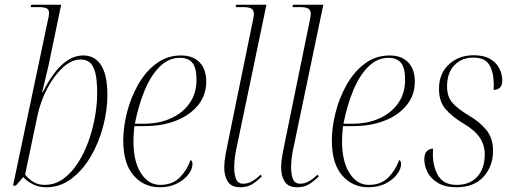

<svg xmlns="http://www.w3.org/2000/svg" viewBox="-20 -780 2166 810"><path d="M175 10Q142 10 117 -3.5Q92 -17 78 -33L47 3H35L181 -690Q184 -702 185.5 -710.5Q187 -719 187 -725Q187 -740 176.5 -745Q166 -750 142 -750H109L112 -760H238L185 -505Q177 -469 170 -441.5Q163 -414 158 -392H161Q182 -434 207.5 -469Q233 -504 264.5 -525Q296 -546 332 -546Q380 -546 406.5 -505Q433 -464 433 -379Q433 -315 415 -246.5Q397 -178 363 -120Q329 -62 281.5 -26Q234 10 175 10ZM168 0Q212 0 247 -25.5Q282 -51 309 -93Q336 -135 354 -186Q372 -237 381 -289Q390 -341 390 -386Q390 -444 381.5 -475Q373 -506 357.5 -517.5Q342 -529 321 -529Q282 -529 245 -495Q208 -461 179.5 -407Q151 -353 138 -292L86 -44Q99 -26 120 -13Q141 0 168 0Z M654 10Q587 10 543.5 -40Q500 -90 500 -187Q500 -244 516 -306.5Q532 -369 563 -423.5Q594 -478 639.5 -512Q685 -546 744 -546Q794 -546 822 -517Q850 -488 850 -436Q850 -378 815 -335.5Q780 -293 721.5 -270.5Q663 -248 590 -248H547Q546 -241 544.5 -220.5Q543 -200 543 -183Q543 -99 574.5 -49.5Q606 0 656 0Q707 0 738 -31Q769 -62 784 -105Q792 -101 792 -88Q792 -67 775 -44.5Q758 -22 727 -6Q696 10 654 10ZM586 -258Q651 -258 701.5 -281Q752 -304 780.5 -345.5Q809 -387 809 -444Q809 -493 792 -514.5Q775 -536 739 -536Q691 -536 653.5 -498.5Q616 -461 590 -398Q564 -335 549 -258Z M994 10Q956 10 941 -14Q926 -38 926 -73Q926 -97 931 -124.5Q936 -152 941 -176L1048 -699Q1051 -714 1051 -721Q1051 -737 1041 -743.5Q1031 -750 1006 -750H974L976 -760H1104L979 -161Q974 -140 971 -117Q968 -94 968 -74Q968 -44 976 -24.5Q984 -5 1006 -5Q1026 -5 1044 -15.5Q1062 -26 1079 -43L1085 -36Q1065 -16 1044 -3Q1023 10 994 10Z M1234 10Q1196 10 1181 -14Q1166 -38 1166 -73Q1166 -97 1171 -124.5Q1176 -152 1181 -176L1288 -699Q1291 -714 1291 -721Q1291 -737 1281 -743.5Q1271 -750 1246 -750H1214L1216 -760H1344L1219 -161Q1214 -140 1211 -117Q1208 -94 1208 -74Q1208 -44 1216 -24.5Q1224 -5 1246 -5Q1266 -5 1284 -15.5Q1302 -26 1319 -43L1325 -36Q1305 -16 1284 -3Q1263 10 1234 10Z M1534 10Q1467 10 1423.5 -40Q1380 -90 1380 -187Q1380 -244 1396 -306.5Q1412 -369 1443 -423.5Q1474 -478 1519.5 -512Q1565 -546 1624 -546Q1674 -546 1702 -517Q1730 -488 1730 -436Q1730 -378 1695 -335.5Q1660 -293 1601.5 -270.5Q1543 -248 1470 -248H1427Q1426 -241 1424.5 -220.5Q1423 -200 1423 -183Q1423 -99 1454.5 -49.5Q1486 0 1536 0Q1587 0 1618 -31Q1649 -62 1664 -105Q1672 -101 1672 -88Q1672 -67 1655 -44.5Q1638 -22 1607 -6Q1576 10 1534 10ZM1466 -258Q1531 -258 1581.5 -281Q1632 -304 1660.5 -345.5Q1689 -387 1689 -444Q1689 -493 1672 -514.5Q1655 -536 1619 -536Q1571 -536 1533.5 -498.5Q1496 -461 1470 -398Q1444 -335 1429 -258Z M1905 10Q1859 10 1829 -7.5Q1799 -25 1784.5 -52Q1770 -79 1770 -108Q1770 -133 1781.5 -143Q1793 -153 1807 -153Q1806 -140 1806 -126Q1808 -69 1831.5 -34.5Q1855 0 1907 0Q1962 0 1993.5 -34.5Q2025 -69 2025 -129Q2025 -168 2004 -199.5Q1983 -231 1935 -259Q1887 -288 1859.5 -320Q1832 -352 1832 -405Q1832 -470 1874 -508.5Q1916 -547 1978 -547Q2021 -547 2047.5 -531.5Q2074 -516 2086.5 -491.5Q2099 -467 2099 -440Q2099 -401 2062 -401Q2063 -407 2063 -414Q2063 -421 2063 -428Q2062 -478 2043.5 -507.5Q2025 -537 1977 -537Q1928 -537 1897 -505Q1866 -473 1866 -415Q1866 -372 1889 -346Q1912 -320 1956 -294Q2004 -266 2032 -231.5Q2060 -197 2060 -144Q2060 -79 2020 -34.5Q1980 10 1905 10Z"/></svg>

Font: Noto Serif Display SemiCondensed ExtraLight
Style: Italic
Weight: 200
Width: 4
Italic angle: -12°
Designer: Monotype Design Team
Foundry: Monotype Imaging Inc.
Version: Version 2.009